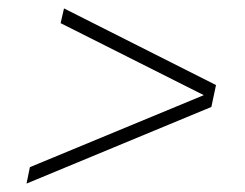

<svg xmlns="http://www.w3.org/2000/svg" viewBox="-20 -481 581 456"><path d="M43 -45 51 -84 464 -255 124 -426 132 -461 493 -279 482 -227Z"/></svg>

Font: Saira Thin
Style: Italic
Weight: 100
Italic angle: -12°
Designer: Hector Gatti with collaboration of the Omnibus-Type team
Foundry: Omnibus-Type
Version: Version 1.101